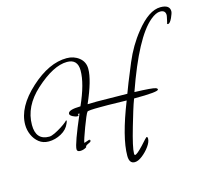

<svg xmlns="http://www.w3.org/2000/svg" viewBox="-104 -712 1076 977"><g transform="rotate(-15 434.0 -224.0)"><path d="M490 140Q461 140 461 99Q461 3 531 -174L432 -176H392Q329 -176 324 -171Q320 -167 311 -146Q302 -125 292 -98Q282 -71 274.5 -49Q267 -27 267 -21L294 -30Q301 -30 301 -23L295 -25L300 -20Q298 -18 281 -10Q270 -5 270 3Q254 13 237 13Q220 13 220 0Q220 -28 282 -172H273Q275 -168 275 -166Q275 -161 268 -161Q258 -161 244 -168.5Q230 -176 230 -184Q230 -205 296 -206Q344 -313 344 -382Q344 -442 288 -442Q216 -442 120 -355Q33 -276 33 -178Q33 -98 103 -98Q115 -98 133.5 -107Q152 -116 170 -127.5Q188 -139 198.5 -148Q209 -157 206 -157Q209 -157 209 -150L205 -140Q193 -110 161 -92.5Q129 -75 95 -75Q65 -75 44 -91.5Q23 -108 11.5 -134Q0 -160 0 -188Q0 -281 100 -372Q198 -461 291 -461Q329 -461 356.5 -439Q384 -417 384 -380Q384 -321 334 -207L383 -208L543 -206Q554 -238 603 -356Q637 -437 688 -500Q758 -588 819 -588Q868 -588 868 -554Q868 -544 857 -520Q845 -495 835 -495Q831 -495 830 -501Q830 -501 830 -503Q830 -503 830 -502.5Q830 -502 830 -501Q830 -500 831 -500Q831 -500 832.5 -504Q834 -508 835 -515Q840 -537 840 -541Q840 -567 812 -567Q790 -567 761 -543Q673 -470 580 -205Q674 -202 690 -196Q699 -193 699 -187Q699 -174 570 -174Q560 -148 549.5 -113.5Q539 -79 527 -38Q497 65 497 97Q497 105 501 105Q511 105 545 69Q578 32 580 32Q586 32 586 41Q586 59 569.5 82Q553 105 530.5 122.5Q508 140 490 140Z"/></g></svg>

Font: Petemoss
Style: Regular
Weight: 400
Designer: Robert E. Leuschke
Foundry: Robert E. Leuschke
Version: Version 1.010; ttfautohint (v1.8.3)